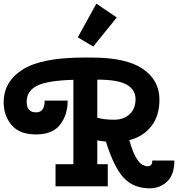

<svg xmlns="http://www.w3.org/2000/svg" viewBox="-65 -1013 974 1044"><path d="M464 -120H521V0H237V-120H334V-579Q192 -575 136 -546.5Q80 -518 80 -460Q80 -402 131 -402Q178 -402 178 -466H303Q303 -389 262 -335.5Q221 -282 131 -282Q41 -282 -2 -333Q-45 -384 -45 -456Q-45 -570 58.5 -635Q162 -700 389 -700H434Q621 -700 711.5 -638.5Q802 -577 802 -471Q802 -383 757.5 -326.5Q713 -270 638 -251Q660 -174 684 -141.5Q708 -109 739 -109Q763 -109 763 -140H883Q883 -63 844 -26Q805 11 749 11Q661 11 607.5 -46.5Q554 -104 511 -243Q481 -246 464 -250ZM464 -580V-373Q502 -362 555 -362Q608 -362 640 -392Q672 -422 672 -473.5Q672 -525 624.5 -552.5Q577 -580 464 -580ZM570 -918 442 -760 358 -810 459 -993Z"/></svg>

Font: Cherry Swash
Style: Bold
Weight: 700
Designer: Kasatkina Nataliya
Foundry: Nataliya Kasatkina
Version: Version 1.001